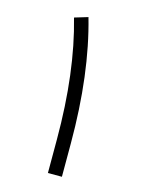

<svg xmlns="http://www.w3.org/2000/svg" viewBox="-97 -661 527 718"><g transform="rotate(15 166.5 -302.5)"><path d="M213.9 -2H159.7V-131.8Q159.7 -392.1 103.5 -588.9L155.3 -604.5Q213.9 -399.9 213.9 -131.3Z"/></g></svg>

Font: Shabnam Thin FD-WOL
Style: Thin-FD-WOL
Weight: 100
Foundry: DejaVu fonts team - Redesigned by Saber Rastikerdar - Based on Vazir font
Version: Version 5.0.1